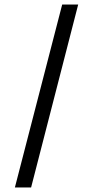

<svg xmlns="http://www.w3.org/2000/svg" viewBox="-20 -784 433 852"><path d="M118 48H46L256 -764H327Z"/></svg>

Font: SUIT
Style: Regular
Weight: 400
Designer: Sunn Youn; Korean Glyphs from Source Han Sans (Sandoll Communications; Soo-young Jang, Joo-yeon Kang)
Foundry: Sunn
Version: Version 1.140